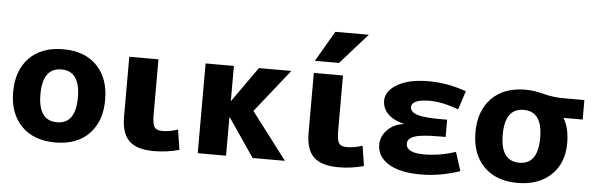

<svg xmlns="http://www.w3.org/2000/svg" viewBox="-49 -933 3433 1108"><g transform="rotate(5 1667.5 -378.5)"><path d="M102 -457.5Q173 -530 298 -530Q423 -530 493.5 -457.5Q564 -385 564 -260Q564 -135 493.5 -62.5Q423 10 298 10Q173 10 102 -62.5Q31 -135 31 -260Q31 -385 102 -457.5ZM298 -107Q406 -107 406 -260Q406 -413 298 -413Q189 -413 189 -260Q189 -107 298 -107Z M850 -520V-200Q850 -146 862 -128Q874 -110 908 -110Q951 -110 998 -126L1016 -10Q945 10 869 10Q771 10 726 -33Q681 -76 681 -173V-520Z M1289 -318 1432 -520H1620L1422 -271L1628 0H1441L1289 -223H1287V0H1123V-520H1287V-318Z M1919 -520V-200Q1919 -146 1931 -128Q1943 -110 1977 -110Q2020 -110 2067 -126L2085 -10Q2014 10 1938 10Q1840 10 1795 -33Q1750 -76 1750 -173V-520ZM1853 -767H2047L1890 -590H1750Z M2292 -273Q2230 -288 2199 -320.5Q2168 -353 2168 -397Q2168 -452 2234.5 -491Q2301 -530 2416 -530Q2524 -530 2633 -491L2598 -383Q2503 -418 2433 -418Q2326 -418 2326 -372Q2326 -345 2365 -331.5Q2404 -318 2503 -318H2540V-218H2503Q2400 -218 2360 -204Q2320 -190 2320 -161Q2320 -107 2424 -107Q2513 -107 2607 -137L2642 -29Q2528 10 2416 10Q2293 10 2227.5 -31Q2162 -72 2162 -140Q2162 -189 2198.5 -226.5Q2235 -264 2292 -271Z M3209 -387V-385Q3242 -330 3242 -243Q3242 -127 3169.5 -58.5Q3097 10 2976 10Q2851 10 2780 -62.5Q2709 -135 2709 -260Q2709 -385 2780 -457.5Q2851 -530 2976 -530Q3023 -530 3081.5 -515Q3140 -500 3196 -500H3319V-387ZM2976 -107Q3084 -107 3084 -260Q3084 -413 2976 -413Q2867 -413 2867 -260Q2867 -107 2976 -107Z"/></g></svg>

Font: M PLUS 1p ExtraBold
Style: Regular
Weight: 800
Version: Version 1.062